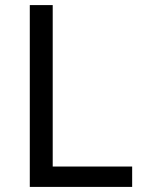

<svg xmlns="http://www.w3.org/2000/svg" viewBox="-20 -734 564 754"><path d="M97 0V-714H187V-80H499V0Z"/></svg>

Font: Noto Sans Sogdian
Style: Regular
Weight: 400
Designer: Monotype Design Team
Foundry: Monotype Imaging Inc.
Version: Version 2.002; ttfautohint (v1.8.4.7-5d5b)